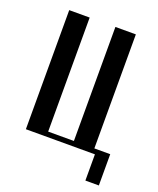

<svg xmlns="http://www.w3.org/2000/svg" viewBox="-117 -568 619 750"><g transform="rotate(20 192.0 -193.0)"><path d="M41 -495H126V-21H233V-495H318V-21H384V109H328V0H41Z"/></g></svg>

Font: Moniqa SemBd Heading
Style: Regular
Weight: 600
Designer: Rajesh Rajput
Foundry: Rajesh Rajput
Version: Version 1.000